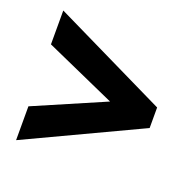

<svg xmlns="http://www.w3.org/2000/svg" viewBox="-95 -758 700 693"><g transform="rotate(20 254.5 -411.0)"><path d="M35 -162 473 -368V-447L35 -660V-530L306 -409L35 -292Z"/></g></svg>

Font: Noto Sans Tamil UI Condensed ExtraBold
Style: Regular
Weight: 800
Width: 3
Designer: Jelle Bosma - Monotype Design Team
Foundry: Monotype Imaging Inc.
Version: Version 2.004